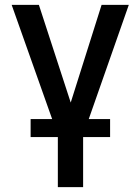

<svg xmlns="http://www.w3.org/2000/svg" viewBox="-20 -565 578 790"><path d="M271 -143 398 -545H510L322 -9V205H218V-9L28 -545H140ZM433 -75V-1H106V-75Z"/></svg>

Font: Sinter Medium
Style: Regular
Weight: 500
Foundry: Adobe & rsms
Version: Version 1.000